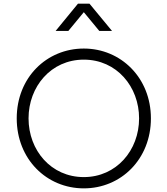

<svg xmlns="http://www.w3.org/2000/svg" viewBox="-20 -1024 921 1056"><path d="M441 12C645 12 810 -148 810 -373C810 -597 644 -757 441 -757C237 -757 72 -598 72 -373C72 -148 237 12 441 12ZM137 -373C137 -547 260 -696 441 -696C622 -696 745 -547 745 -373C745 -197 620 -50 441 -50C261 -50 137 -197 137 -373ZM286 -854H356L441 -957L526 -854H596L472 -1004H409Z"/></svg>

Font: Mluvka Light
Style: Regular
Weight: 300
Designer: Modified by Jiří Krblich, Original typeface by Gumpita Rahayu
Foundry: Gumpita Rahayu & Jiří Krblich
Version: Version 2.000;Glyphs 3.1.1 (3134)